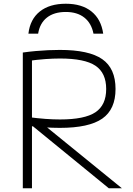

<svg xmlns="http://www.w3.org/2000/svg" viewBox="-20 -1007 712 1027"><path d="M332 -987Q418 -987 469.5 -945.5Q521 -904 532 -827H480Q469 -883 431 -913Q393 -943 332 -943Q269 -943 231 -913Q193 -883 184 -827H132Q141 -904 193 -945.5Q245 -987 332 -987ZM102 -726Q137 -731 171 -734Q205 -737 237.5 -738.5Q270 -740 300 -740Q456 -740 527 -690.5Q598 -641 598 -531Q598 -422 527 -372.5Q456 -323 300 -323Q260 -323 216 -326Q172 -329 120 -335L128 -381Q183 -374 223.5 -371Q264 -368 301 -368Q433 -368 490.5 -406.5Q548 -445 548 -531Q548 -617 490.5 -655.5Q433 -694 301 -694Q264 -694 222 -691Q180 -688 123 -680L151 -707V0H102ZM562 0 125 -357H193L632 0Z"/></svg>

Font: M PLUS 2 Light
Style: Regular
Weight: 300
Designer: Coji Morishita
Foundry: UNDERFOREST DESIGN
Version: Version 1.001